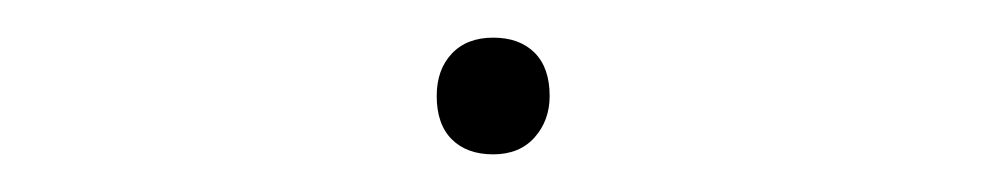

<svg xmlns="http://www.w3.org/2000/svg" viewBox="-20 -77 524 102"><path d="M242 5Q228 5 220 -3Q212 -11 212 -26Q212 -40 220 -48.5Q228 -57 242 -57Q256 -57 264 -49Q272 -41 272 -26Q272 -13 264 -4Q256 5 242 5Z"/></svg>

Font: Lexend Tera Thin
Style: Regular
Weight: 250
Version: Version 1.007